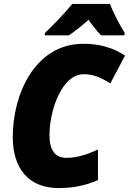

<svg xmlns="http://www.w3.org/2000/svg" viewBox="-20 -948 657 978"><path d="M209 -780 208 -768H331C364 -790 397 -817 431 -847C448 -822 476 -786 495 -768H614L615 -781C589 -821 556 -886 540 -928H348C310 -881 254 -823 209 -780ZM279 10C347 10 416 -2 479 -31V-186C419 -159 371 -144 318 -144C263 -144 232 -180 232 -259C232 -385 294 -570 407 -570C452 -570 492 -555 542 -523L617 -665C556 -705 487 -725 405 -725C160 -725 45 -471 45 -250C45 -94 122 10 279 10Z"/></svg>

Font: Noto Sans SemiCondensed Black
Style: Italic
Weight: 900
Width: 4
Italic angle: -12°
Designer: Monotype Design Team
Foundry: Monotype Imaging Inc.
Version: Version 2.013